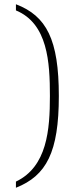

<svg xmlns="http://www.w3.org/2000/svg" viewBox="-20 -767 332 904"><path d="M55 117C199 60 257 -51 257 -315C257 -581 199 -692 55 -747V-718C205 -656 215 -474 215 -315C215 -156 202 18 55 88Z"/></svg>

Font: Noto Serif Gurmukhi ExtraLight
Style: Regular
Weight: 200
Designer: Vaibhav Singh and the Monotype Design Team
Foundry: Monotype Imaging Inc.
Version: Version 2.004